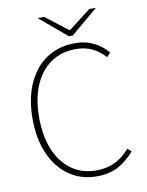

<svg xmlns="http://www.w3.org/2000/svg" viewBox="-92 -896 746 973"><g transform="rotate(-10 281.0 -409.0)"><path d="M328 12Q247 12 185.5 -30.5Q124 -73 90 -150.5Q56 -228 56 -332Q56 -410 75.5 -472.5Q95 -535 132 -580Q169 -625 220 -648.5Q271 -672 334 -672Q390 -672 433.5 -649Q477 -626 502 -594L482 -574Q455 -606 417 -624Q379 -642 334 -642Q258 -642 203.5 -604Q149 -566 119.5 -496.5Q90 -427 90 -332Q90 -237 119 -166.5Q148 -96 202 -57Q256 -18 330 -18Q383 -18 424.5 -37.5Q466 -57 503 -99L522 -82Q485 -39 439.5 -13.5Q394 12 328 12ZM310 -712 170 -830H204L318 -742H322L436 -830H470L330 -712Z"/></g></svg>

Font: SourceSans3VF
Style: Regular
Weight: 200
Designer: Paul D. Hunt
Foundry: Adobe
Version: Version 3.052;hotconv 1.1.0;makeotfexe 2.6.0